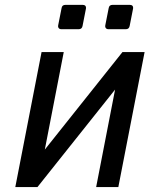

<svg xmlns="http://www.w3.org/2000/svg" viewBox="-20 -758 642 778"><path d="M229 -639.6Q221.7 -639.6 218 -644Q214.4 -648.4 215.8 -655.8L229.5 -725.1Q231.4 -738.3 245.1 -738.3H314.9Q328.6 -738.3 328.6 -726.1Q328.6 -723.6 328.1 -722.2L314.5 -652.8Q312 -639.6 298.8 -639.6ZM419.9 -639.6Q412.6 -639.6 408.9 -644Q405.3 -648.4 406.7 -655.8L420.4 -725.1Q422.4 -738.3 436 -738.3H505.9Q519.5 -738.3 519.5 -726.1Q519.5 -723.6 519 -722.2L505.4 -652.8Q502.9 -639.6 489.7 -639.6ZM148.4 -546.9H238.3L161.6 -151.9L476.1 -546.9H565.9L459.5 0H369.6L446.3 -395L131.8 0H42Z"/></svg>

Font: Hack
Style: Italic
Weight: 400
Italic angle: -11°
Monospace: yes
Designer: Christopher Simpkins
Foundry: Christopher Simpkins
Version: Version 2.019; ttfautohint (v1.4.1) -l 4 -r 80 -G 350 -x 0 -